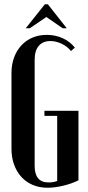

<svg xmlns="http://www.w3.org/2000/svg" viewBox="-20 -873 414 903"><path d="M34 -530Q34 -569 46 -602Q58 -635 80 -659Q102 -683 132.5 -696Q163 -709 200 -709Q240 -709 274.5 -693.5Q309 -678 332 -649L314 -633Q296 -655 269.5 -667.5Q243 -680 217 -680Q182 -680 162.5 -657.5Q143 -635 143 -592V-93Q143 -15 208 -15Q218 -15 228.5 -16.5Q239 -18 249 -22V-328H189V-352H349V-25Q317 -9 277 0.5Q237 10 204 10Q165 10 133.5 -3.5Q102 -17 80 -41.5Q58 -66 46 -99.5Q34 -133 34 -173ZM191 -853H205L294 -740H275L198 -793L120 -740H101Z"/></svg>

Font: Moniqa Extra Bold Narrow Heading
Style: Regular
Weight: 800
Width: 4
Designer: Rajesh Rajput
Foundry: Rajesh Rajput
Version: Version 1.000;December 15, 2022;FontCreator 14.0.0.2794 32-b